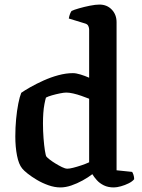

<svg xmlns="http://www.w3.org/2000/svg" viewBox="-20 -820 622 840"><path d="M244 0Q219 0 192 -9.5Q165 -19 141.5 -33Q118 -47 101 -60.5Q84 -74 77 -83Q62 -101 54.5 -139Q47 -177 47 -223Q47 -262 50.5 -299Q54 -336 60 -366.5Q66 -397 73 -414Q87 -424 112.5 -438.5Q138 -453 170 -467.5Q202 -482 235.5 -491Q269 -500 299 -500Q313 -500 332.5 -494Q352 -488 370 -480V-691Q370 -698 366.5 -706Q363 -714 353 -717L281 -739Q283 -751 286.5 -759.5Q290 -768 293 -772Q303 -777 325.5 -783.5Q348 -790 373 -795Q398 -800 415 -800Q448 -800 469 -778Q490 -756 490 -723V-75L558 -68Q561 -64 564 -55Q567 -46 567 -36Q559 -26 543 -18Q527 -10 509 -5Q491 0 478 0Q453 0 434.5 -9Q416 -18 403.5 -32Q391 -46 384 -58Q366 -44 341.5 -30.5Q317 -17 292 -8.5Q267 0 244 0ZM275 -82Q284 -82 300 -86Q316 -90 335.5 -96.5Q355 -103 370 -110V-388Q355 -394 336.5 -400.5Q318 -407 300.5 -411Q283 -415 270 -415Q260 -415 242.5 -411.5Q225 -408 207.5 -403Q190 -398 181 -393Q178 -383 174.5 -365Q171 -347 169.5 -325Q168 -303 168 -280Q168 -247 170.5 -215Q173 -183 176.5 -161Q180 -139 183 -135Q187 -130 198 -121.5Q209 -113 223 -104.5Q237 -96 251 -89Q265 -82 275 -82Z"/></svg>

Font: Texturina 12pt SemiBold
Style: Regular
Weight: 600
Designer: Guillermo Torres Carreño
Foundry: Omnibus-Type
Version: Version 1.002